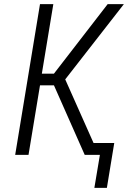

<svg xmlns="http://www.w3.org/2000/svg" viewBox="-20 -755 640 936"><path d="M440 161 467 0H393L243 -339H175L119 0H54L175 -735H240L184 -396H243L505 -735H584L298 -368L436 -58H537L501 161Z"/></svg>

Font: Iosevka Light Extended Oblique
Style: Regular
Weight: 300
Width: 7
Italic angle: -9°
Monospace: yes
Designer: Belleve Invis
Foundry: Belleve Invis
Version: Version 32.5.0; ttfautohint (v1.8.4)